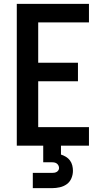

<svg xmlns="http://www.w3.org/2000/svg" viewBox="-20 -755 540 995"><path d="M67 0V-735H441V-639H178V-430H384V-334H178V-96H441V0ZM150 220V141H250Q256 141 262 140Q268 139 273.5 136Q279 133 282.5 127.5Q286 122 286 116Q286 109 283 103Q280 97 275 93Q270 89 263.5 87.5Q257 86 250 86H204V0H296V46Q309 50 321.5 57.5Q334 65 342.5 76.5Q351 88 354.5 102Q358 116 358 130Q358 150 350 169Q342 188 326 199.5Q310 211 290 215.5Q270 220 250 220Z"/></svg>

Font: Iosevka Term Curly
Style: Bold
Weight: 700
Designer: Belleve Invis
Foundry: Belleve Invis
Version: Version 32.3.0